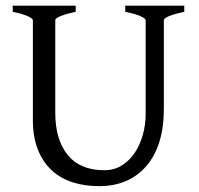

<svg xmlns="http://www.w3.org/2000/svg" viewBox="-20 -635 693 670"><path d="M623 -593.8Q589.8 -586.9 570.8 -579.1Q551.8 -571.3 551.8 -564.5V-255.9Q551.8 -127 491.2 -56.2Q430.7 14.6 325.2 14.6Q275.4 14.6 232.9 1Q190.4 -12.7 159.7 -41.5Q128.9 -70.3 111.8 -113.8Q94.7 -157.2 94.7 -216.8V-564.5Q94.7 -570.3 76.7 -578.6Q58.6 -586.9 24.4 -593.8V-615.2H244.1V-593.8Q210.9 -586.9 191.9 -579.1Q172.9 -571.3 172.9 -564.5V-241.2Q172.9 -147.5 216.3 -94.2Q259.8 -41 343.8 -41Q378.9 -41 405.8 -58.1Q432.6 -75.2 450.7 -102.5Q468.8 -129.9 478.5 -165Q488.3 -200.2 488.3 -236.3V-564.5Q488.3 -570.3 470.2 -578.6Q452.1 -586.9 417 -593.8V-615.2H623V-593.8Z"/></svg>

Font: Podda
Style: Regular
Weight: 400
Designer: Md. Tanbin Islam Siyam
Foundry: Tanbin Islam Siyam
Version: Version 0.258